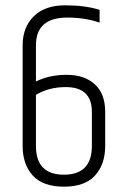

<svg xmlns="http://www.w3.org/2000/svg" viewBox="-20 -691 465 721"><path d="M325 -271Q325 -364 227 -364Q164 -364 115 -335V-143Q115 -35 220 -35Q325 -35 325 -143ZM65 -521Q65 -588 106.5 -629.5Q148 -671 224.5 -671Q301 -671 354 -654V-606Q300 -625 233 -625Q115 -625 115 -521V-385Q165 -410 231 -410Q297 -410 336 -374.5Q375 -339 375 -271V-143Q375 -74 337 -32Q299 10 220 10Q141 10 103 -32Q65 -74 65 -143Z"/></svg>

Font: Khand Light
Style: Regular
Weight: 300
Designer: Devanagari: Sanchit Sawaria, Jyotish Sonowal; Latin: Satya Rajpurohit
Foundry: Indian Type Foundry
Version: Version 1.101;PS 1.0;hotconv 1.0.78;makeotf.lib2.5.61930; tt